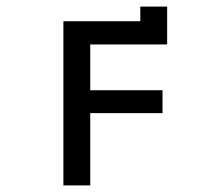

<svg xmlns="http://www.w3.org/2000/svg" viewBox="-20 -563 640 583"><path d="M172.5 -498.5H406V-543H487.5V-428H254V-289H473.5V-219.5H254V0H172.5Z"/></svg>

Font: JuliaMono SemiBold
Style: Regular
Weight: 600
Monospace: yes
Designer: cormullion
Foundry: corm
Version: Version 0.055; ttfautohint (v1.8.4)